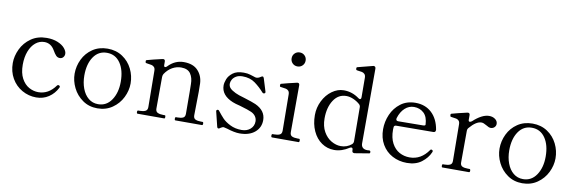

<svg xmlns="http://www.w3.org/2000/svg" viewBox="-53 -1158 4772 1594"><g transform="rotate(10 2333.5 -360.5)"><path d="M40 -235Q40 -294 68 -353Q96 -412 151 -450.5Q206 -489 283 -489Q336 -489 375.5 -472.5Q415 -456 435.5 -431.5Q456 -407 456 -385Q456 -368 445 -355.5Q434 -343 417 -343Q398 -343 385 -356.5Q372 -370 356 -398Q325 -452 269 -452Q228 -452 195 -425Q162 -398 143 -349Q124 -300 124 -236Q124 -166 148.5 -120.5Q173 -75 211 -54Q249 -33 290 -33Q376 -33 434 -114Q439 -120 444 -120Q449 -120 452 -118Q459 -114 459 -108Q459 -104 457 -100Q431 -48 385 -17.5Q339 13 280 13Q216 13 160.5 -18.5Q105 -50 72.5 -106.5Q40 -163 40 -235Z M561 -237Q561 -301 589 -359Q617 -417 670.5 -453Q724 -489 796 -489Q868 -489 922 -453Q976 -417 1004.5 -359Q1033 -301 1033 -237Q1033 -177 1004.5 -119Q976 -61 922 -23.5Q868 14 796 14Q725 14 671.5 -23.5Q618 -61 589.5 -119Q561 -177 561 -237ZM950 -237Q950 -335 909 -394.5Q868 -454 796 -454Q725 -454 684 -394Q643 -334 643 -237Q643 -177 661.5 -127.5Q680 -78 714.5 -49.5Q749 -21 796 -21Q867 -21 908.5 -82.5Q950 -144 950 -237Z M1676 -27Q1684 -27 1684 -13Q1684 0 1676 0H1452Q1445 0 1445 -13Q1445 -27 1452 -27H1466Q1495 -27 1512 -35Q1529 -43 1529 -69L1528 -255L1527 -319Q1527 -372 1503.5 -406.5Q1480 -441 1424 -441Q1386 -441 1350.5 -421.5Q1315 -402 1288 -362Q1281 -349 1281 -336L1280 -69Q1280 -44 1298 -35.5Q1316 -27 1345 -27H1358Q1365 -27 1365 -13Q1365 0 1358 0H1134Q1126 0 1126 -13Q1126 -27 1134 -27H1147Q1176 -27 1194 -35.5Q1212 -44 1212 -69L1209 -375Q1209 -396 1199.5 -406Q1190 -416 1176.5 -419Q1163 -422 1133 -426Q1127 -427 1125.5 -430.5Q1124 -434 1124 -442Q1124 -449 1129 -451Q1149 -457 1186 -466Q1223 -475 1258 -483Q1260 -484 1265 -484Q1281 -484 1281 -465V-438Q1281 -421 1291 -421Q1298 -421 1306 -429Q1363 -489 1438 -489Q1517 -489 1557.5 -445.5Q1598 -402 1601 -338Q1602 -320 1602 -266Q1602 -184 1599 -69Q1599 -43 1616.5 -35Q1634 -27 1663 -27Z M1816 4Q1806 4 1803 -10L1773 -132L1772 -137Q1772 -143 1780 -147Q1782 -148 1785 -148Q1792 -148 1797 -140Q1821 -109 1844 -84.5Q1867 -60 1909.5 -38.5Q1952 -17 2007 -17Q2052 -17 2080.5 -42.5Q2109 -68 2109 -107Q2109 -130 2096 -149Q2083 -168 2059 -179Q2034 -191 1958 -213Q1919 -222 1895 -232Q1796 -273 1796 -356Q1796 -378 1807.5 -408.5Q1819 -439 1851.5 -464Q1884 -489 1943 -489Q1975 -489 1998.5 -481.5Q2022 -474 2026 -473Q2045 -466 2051 -466Q2070 -466 2088 -479Q2097 -485 2102 -485Q2110 -485 2114 -473L2147 -366Q2147 -365 2148 -360.5Q2149 -356 2146 -353L2141 -349Q2139 -348 2135 -348Q2129 -348 2124 -353Q2088 -394 2045 -425.5Q2002 -457 1939 -457Q1906 -457 1884.5 -444Q1863 -431 1853.5 -413Q1844 -395 1844 -379Q1844 -357 1858.5 -341.5Q1873 -326 1906 -310Q1927 -299 1987 -282Q2052 -262 2082 -249Q2170 -209 2170 -128Q2170 -65 2123 -25.5Q2076 14 1995 14Q1952 14 1887 -7Q1863 -14 1858 -14Q1846 -14 1830 -3Q1823 4 1816 4Z M2313 -676Q2313 -701 2330 -718Q2347 -735 2372 -735Q2397 -735 2414 -718Q2431 -701 2431 -676Q2431 -651 2414 -634Q2397 -617 2372 -617Q2347 -617 2330 -634Q2313 -651 2313 -676ZM2267 0Q2259 0 2259 -14Q2259 -28 2267 -28H2280Q2309 -28 2326.5 -36Q2344 -44 2344 -70L2341 -375Q2341 -396 2331.5 -406Q2322 -416 2309.5 -418.5Q2297 -421 2266 -425Q2260 -426 2258.5 -428Q2257 -430 2257 -437Q2257 -442 2258 -446Q2259 -450 2262 -451Q2282 -457 2319 -466Q2356 -475 2391 -483Q2393 -484 2398 -484Q2414 -484 2414 -465L2413 -70Q2413 -44 2430.5 -36Q2448 -28 2478 -28H2491Q2498 -28 2498 -14Q2498 0 2491 0Z M3092 -20Q3092 -12 3086 -10Q3078 -8 2965 10H2961Q2943 10 2943 -10V-15Q2943 -23 2939.5 -27.5Q2936 -32 2931 -32Q2925 -32 2918 -28Q2856 13 2792 13Q2734 13 2686.5 -19.5Q2639 -52 2612 -111Q2585 -170 2585 -245Q2585 -308 2613 -364.5Q2641 -421 2688 -455Q2735 -489 2787 -489Q2858 -489 2916 -446Q2924 -440 2929 -440Q2941 -440 2941 -458L2940 -621Q2940 -642 2930.5 -652Q2921 -662 2907.5 -665Q2894 -668 2866 -671Q2859 -672 2857.5 -676.5Q2856 -681 2856 -688Q2856 -695 2862 -697L2990 -730L2996 -731Q3004 -731 3008.5 -725.5Q3013 -720 3013 -711L3012 -81Q3012 -58 3025.5 -45.5Q3039 -33 3065 -33L3080 -34Q3092 -34 3092 -20ZM2932 -61Q2943 -72 2943 -87L2941 -373Q2941 -388 2930 -398Q2905 -420 2874.5 -433Q2844 -446 2816 -446Q2748 -446 2708.5 -385Q2669 -324 2669 -232Q2669 -166 2695 -120Q2721 -74 2761 -51Q2801 -28 2841 -28Q2893 -28 2932 -61Z M3601 -119Q3601 -115 3598 -109Q3577 -60 3528.5 -23Q3480 14 3405 14Q3338 14 3282.5 -15.5Q3227 -45 3195 -100Q3163 -155 3163 -228Q3163 -292 3189 -352Q3215 -412 3266.5 -451Q3318 -490 3391 -490Q3474 -490 3528 -439.5Q3582 -389 3597 -300V-296Q3597 -277 3577 -277L3267 -275Q3246 -275 3246 -257Q3245 -251 3245 -238Q3245 -169 3269.5 -123.5Q3294 -78 3333.5 -56.5Q3373 -35 3420 -35Q3516 -35 3578 -125Q3582 -131 3587 -131Q3590 -131 3596 -127Q3601 -124 3601 -119ZM3258 -338Q3257 -335 3257 -330Q3257 -314 3276 -314L3483 -316Q3504 -316 3504 -326Q3501 -392 3467.5 -423Q3434 -454 3385 -454Q3342 -454 3308.5 -423.5Q3275 -393 3258 -338Z M4084 -434Q4084 -417 4071.5 -405Q4059 -393 4040 -393Q4025 -393 4002 -408Q3987 -416 3978 -420Q3969 -424 3958 -424Q3914 -424 3860 -361Q3850 -350 3850 -335L3849 -68Q3849 -43 3866.5 -35Q3884 -27 3914 -27H3927Q3935 -27 3935 -13Q3935 0 3927 0H3703Q3696 0 3696 -13Q3696 -27 3703 -27H3716Q3745 -27 3762.5 -35Q3780 -43 3780 -68L3777 -376Q3777 -397 3767.5 -407Q3758 -417 3745.5 -419.5Q3733 -422 3702 -426Q3696 -427 3694.5 -431Q3693 -435 3693 -443Q3693 -450 3698 -452Q3718 -458 3755 -467Q3792 -476 3827 -484Q3829 -485 3834 -485Q3850 -485 3850 -466V-428Q3850 -413 3861 -413Q3870 -413 3881 -423Q3913 -453 3947 -471Q3981 -489 4012 -489Q4042 -489 4063 -473.5Q4084 -458 4084 -434Z M4143 -237Q4143 -301 4171 -359Q4199 -417 4252.5 -453Q4306 -489 4378 -489Q4450 -489 4504 -453Q4558 -417 4586.5 -359Q4615 -301 4615 -237Q4615 -177 4586.5 -119Q4558 -61 4504 -23.5Q4450 14 4378 14Q4307 14 4253.5 -23.5Q4200 -61 4171.5 -119Q4143 -177 4143 -237ZM4532 -237Q4532 -335 4491 -394.5Q4450 -454 4378 -454Q4307 -454 4266 -394Q4225 -334 4225 -237Q4225 -177 4243.5 -127.5Q4262 -78 4296.5 -49.5Q4331 -21 4378 -21Q4449 -21 4490.5 -82.5Q4532 -144 4532 -237Z"/></g></svg>

Font: Shippori Mincho B1
Style: Regular
Weight: 400
Designer: FONTDASU
Foundry: FONTDASU / Google Inc. / but / Adobe
Version: Version 3.110; ttfautohint (v1.8.3)